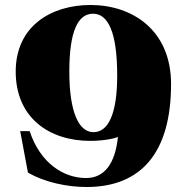

<svg xmlns="http://www.w3.org/2000/svg" viewBox="-20 -735 746 770"><path d="M43 -448C43 -262 178 -170 342 -170C395 -170 442 -180 453 -186C442 -80 400 -21 325 -21C235 -21 141 -81 99 -209H61L92 -43C160 -3 252 15 327 15C543 15 666 -119 666 -398C666 -614 511 -715 343 -715C186 -715 43 -631 43 -448ZM450 -432C450 -280 415 -205 355 -205C296 -205 258 -285 258 -448C258 -613 294 -680 353 -680C413 -680 450 -607 450 -432Z"/></svg>

Font: Sprat Black
Style: Regular
Weight: 900
Designer: Ethan Nakache
Foundry: Collletttivo
Version: Version 2.000;Glyphs 3.2 (3217)